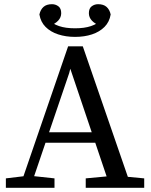

<svg xmlns="http://www.w3.org/2000/svg" viewBox="-20 -896 720 916"><path d="M8 0V-45L108 -57H129L240 -45V0ZM73 0 305 -675H375L608 0H507L308 -590H321L310 -547L124 0ZM181 -215V-265H471V-215ZM389 0V-45L517 -57H541L668 -45V0ZM338 -720Q294 -720 257.5 -732Q221 -744 197.5 -767.5Q174 -791 168 -827Q173 -850 187.5 -863Q202 -876 228 -876Q245 -876 258.5 -866Q272 -856 272 -833Q272 -813 257.5 -797.5Q243 -782 216 -772L206 -804Q231 -782 262 -771.5Q293 -761 338 -761Q383 -761 414 -771.5Q445 -782 470 -804L460 -772Q433 -782 418.5 -797.5Q404 -813 404 -833Q404 -856 417.5 -866Q431 -876 448 -876Q474 -876 488.5 -863Q503 -850 508 -827Q502 -791 478.5 -767.5Q455 -744 419 -732Q383 -720 338 -720Z"/></svg>

Font: Source Serif 4 18pt
Style: Regular
Weight: 400
Designer: Frank Grießhammer
Foundry: Adobe Systems Incorporated
Version: Version 4.004;hotconv 1.0.116;makeotfexe 2.5.65601